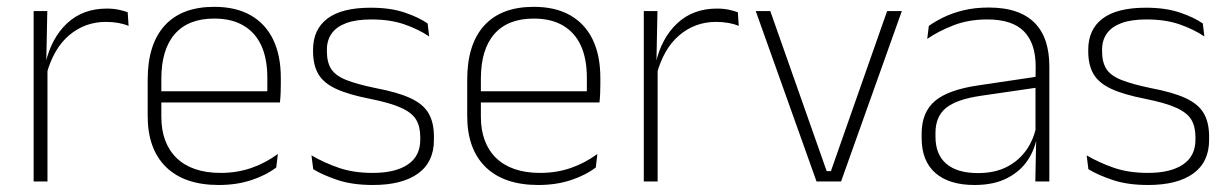

<svg xmlns="http://www.w3.org/2000/svg" viewBox="-20 -518 3512 548"><path d="M112.5 -305 99.5 -334 110 -337.5Q126.5 -409.5 171.5 -451.5Q216.5 -493.5 284.5 -493.5Q304 -493.5 319 -490.2Q334 -487 344.5 -483L347 -444Q334.5 -449.5 318 -452.5Q301.5 -455.5 282 -455.5Q222.5 -455.5 177.5 -417.5Q132.5 -379.5 112.5 -305ZM115.5 0H76V-486.5H115L112 -338L115.5 -334.5Z M604.5 10Q506.5 10 454 -41.2Q401.5 -92.5 401.5 -187V-290.5Q401.5 -391.5 450 -445Q498.5 -498.5 591.5 -498.5Q653.5 -498.5 695.8 -474.2Q738 -450 759.8 -404.8Q781.5 -359.5 781.5 -295.5V-278Q781.5 -265.5 781 -252.8Q780.5 -240 779 -225.5H742.5Q743 -245.5 743 -263.2Q743 -281 743 -296Q743 -350.5 725.8 -388Q708.5 -425.5 674.8 -445.2Q641 -465 591.5 -465Q517.5 -465 479 -421Q440.5 -377 440.5 -293V-245V-239V-184.5Q440.5 -147 451.5 -117.5Q462.5 -88 483.8 -67.2Q505 -46.5 536.5 -35.5Q568 -24.5 609.5 -24.5Q656.5 -24.5 697 -38.5Q737.5 -52.5 773 -78.5L768.5 -40Q738 -17 696.2 -3.5Q654.5 10 604.5 10ZM769 -225.5H421.5V-257.5H769Z M1044.5 10Q986 10 943.5 -4.2Q901 -18.5 874 -35L869 -74.5Q905 -53.5 947 -39Q989 -24.5 1044 -24.5Q1108.5 -24.5 1144 -48.5Q1179.5 -72.5 1179.5 -119V-127Q1179.5 -157 1167.5 -176.8Q1155.5 -196.5 1124.5 -210.5Q1093.5 -224.5 1036 -236Q974.5 -248 939 -264.5Q903.5 -281 888.5 -306.8Q873.5 -332.5 873.5 -371.5V-376Q873.5 -434 914.5 -465Q955.5 -496 1038 -496Q1094.5 -496 1135 -482.2Q1175.5 -468.5 1200.5 -451L1205 -414Q1173.5 -435 1133.2 -448.8Q1093 -462.5 1040 -462.5Q996 -462.5 968 -452Q940 -441.5 926.5 -422.2Q913 -403 913 -376V-371.5Q913 -340.5 925.2 -321.2Q937.5 -302 968.2 -289.8Q999 -277.5 1052.5 -266.5Q1116 -254.5 1152.2 -237.5Q1188.5 -220.5 1203.5 -194.2Q1218.5 -168 1218.5 -128.5V-118.5Q1218.5 -55.5 1173.2 -22.8Q1128 10 1044.5 10Z M1516.5 10Q1418.5 10 1366 -41.2Q1313.5 -92.5 1313.5 -187V-290.5Q1313.5 -391.5 1362 -445Q1410.5 -498.5 1503.5 -498.5Q1565.5 -498.5 1607.8 -474.2Q1650 -450 1671.8 -404.8Q1693.5 -359.5 1693.5 -295.5V-278Q1693.5 -265.5 1693 -252.8Q1692.5 -240 1691 -225.5H1654.5Q1655 -245.5 1655 -263.2Q1655 -281 1655 -296Q1655 -350.5 1637.8 -388Q1620.5 -425.5 1586.8 -445.2Q1553 -465 1503.5 -465Q1429.5 -465 1391 -421Q1352.5 -377 1352.5 -293V-245V-239V-184.5Q1352.5 -147 1363.5 -117.5Q1374.5 -88 1395.8 -67.2Q1417 -46.5 1448.5 -35.5Q1480 -24.5 1521.5 -24.5Q1568.5 -24.5 1609 -38.5Q1649.5 -52.5 1685 -78.5L1680.5 -40Q1650 -17 1608.2 -3.5Q1566.5 10 1516.5 10ZM1681 -225.5H1333.5V-257.5H1681Z M1854 -305 1841 -334 1851.5 -337.5Q1868 -409.5 1913 -451.5Q1958 -493.5 2026 -493.5Q2045.5 -493.5 2060.5 -490.2Q2075.5 -487 2086 -483L2088.5 -444Q2076 -449.5 2059.5 -452.5Q2043 -455.5 2023.5 -455.5Q1964 -455.5 1919 -417.5Q1874 -379.5 1854 -305ZM1857 0H1817.5V-486.5H1856.5L1853.5 -338L1857 -334.5Z M2339.5 -29.5H2351.5L2512 -486.5H2554L2380.5 0H2310.5L2137 -486.5H2178.5Z M2975 0H2935L2937.5 -125L2935.5 -131.5V-290L2936 -328Q2936 -394.5 2902.5 -428.5Q2869 -462.5 2798 -462.5Q2744 -462.5 2700.8 -445.5Q2657.5 -428.5 2626.5 -407L2631 -444Q2647.5 -456 2672.2 -468.2Q2697 -480.5 2729.5 -488.5Q2762 -496.5 2802.5 -496.5Q2847.5 -496.5 2880.2 -485Q2913 -473.5 2934 -451.8Q2955 -430 2965 -399Q2975 -368 2975 -328.5ZM2761.5 10Q2689 10 2649.8 -24.2Q2610.5 -58.5 2610.5 -124V-136.5Q2610.5 -197.5 2648.5 -229.8Q2686.5 -262 2773.5 -274.5L2945 -300L2947 -269L2779 -244.5Q2710.5 -234.5 2680.2 -210Q2650 -185.5 2650 -138.5V-128Q2650 -77 2681 -50.5Q2712 -24 2771.5 -24Q2820 -24 2854.8 -42.2Q2889.5 -60.5 2910.8 -91.8Q2932 -123 2938.5 -162L2949 -131H2940Q2935 -94 2914 -61.8Q2893 -29.5 2855 -9.8Q2817 10 2761.5 10Z M3257 10Q3198.5 10 3156 -4.2Q3113.5 -18.5 3086.5 -35L3081.5 -74.5Q3117.5 -53.5 3159.5 -39Q3201.5 -24.5 3256.5 -24.5Q3321 -24.5 3356.5 -48.5Q3392 -72.5 3392 -119V-127Q3392 -157 3380 -176.8Q3368 -196.5 3337 -210.5Q3306 -224.5 3248.5 -236Q3187 -248 3151.5 -264.5Q3116 -281 3101 -306.8Q3086 -332.5 3086 -371.5V-376Q3086 -434 3127 -465Q3168 -496 3250.5 -496Q3307 -496 3347.5 -482.2Q3388 -468.5 3413 -451L3417.5 -414Q3386 -435 3345.8 -448.8Q3305.5 -462.5 3252.5 -462.5Q3208.5 -462.5 3180.5 -452Q3152.5 -441.5 3139 -422.2Q3125.5 -403 3125.5 -376V-371.5Q3125.5 -340.5 3137.8 -321.2Q3150 -302 3180.8 -289.8Q3211.5 -277.5 3265 -266.5Q3328.5 -254.5 3364.8 -237.5Q3401 -220.5 3416 -194.2Q3431 -168 3431 -128.5V-118.5Q3431 -55.5 3385.8 -22.8Q3340.5 10 3257 10Z"/></svg>

Font: Anek Kannada Medium ExtraLight
Style: Regular
Weight: 250
Version: Version 1.003